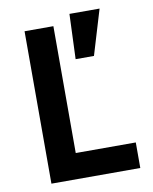

<svg xmlns="http://www.w3.org/2000/svg" viewBox="-83 -803 688 866"><g transform="rotate(-10 260.5 -370.0)"><path d="M489 0H82V-698H214V-117H489ZM433 -740 371 -534H287L295 -740Z"/></g></svg>

Font: IBM Plex Sans SemiBold
Style: Regular
Weight: 600
Designer: Mike Abbink, Paul van der Laan, Pieter van Rosmalen
Foundry: Bold Monday
Version: Version 3.201